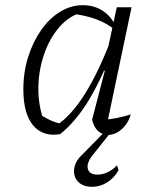

<svg xmlns="http://www.w3.org/2000/svg" viewBox="-20 -514 581 740"><path d="M212 3Q145 14 107.5 -31Q70 -76 70 -170Q70 -236 88.5 -294.5Q107 -353 138.5 -398Q170 -443 211.5 -468.5Q253 -494 299 -494Q341 -494 373.5 -474Q406 -454 424 -417L423 -399Q361 -450 256 -461L288 -464Q242 -449 206.5 -407Q171 -365 150.5 -306.5Q130 -248 128 -183Q126 -118 146 -56L123 -79Q147 -64 170 -52.5Q193 -41 221 -36L198 -31Q254 -68 306 -150Q358 -232 408 -362L425 -350Q376 -218 325 -132.5Q274 -47 212 3ZM390 -24 377 -52Q403 -54 429.5 -59Q456 -64 484 -73Q477 -49 463.5 -31.5Q450 -14 432.5 -4Q415 6 397 6Q374 6 357.5 -9.5Q341 -25 335 -53L384 -241L378 -243L430 -486H487ZM335 206Q307 206 290 194Q273 182 267.5 163.5Q262 145 269 123Q276 101 297 82L396 -19H419L337 84Q313 114 318.5 136.5Q324 159 356 159Q376 159 395.5 149.5Q415 140 431 123L437 142Q420 172 393 189Q366 206 335 206Z"/></svg>

Font: Piazzolla 8pt ExtraLight
Style: Italic
Weight: 250
Italic angle: -11.3°
Designer: Juan Pablo del Peral
Foundry: Huerta Tipografica
Version: Version 2.001